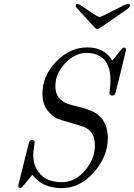

<svg xmlns="http://www.w3.org/2000/svg" viewBox="-20 -950 691 992"><path d="M74.2 8.8 127.9 -208Q132.8 -227.1 145 -227.1Q159.2 -227.1 159.2 -214.8Q159.2 -210.9 155.5 -189Q151.9 -167 151.9 -148.9Q151.9 -97.2 177.5 -63.5Q203.1 -29.8 234.6 -19.3Q266.1 -8.8 301.8 -8.8Q367.7 -8.8 418.9 -68.8Q470.2 -128.9 470.2 -200.2Q470.2 -265.1 422.9 -290Q413.1 -295.9 351.6 -313.5Q290 -331.1 275.9 -336.9Q246.1 -351.1 222.7 -383.1Q199.2 -415 199.2 -466.8Q199.2 -557.6 270 -631.3Q340.8 -705.1 431.2 -705.1Q520 -705.1 560.1 -637.2Q566.9 -645 575 -655Q583 -665 587.4 -670.9Q591.8 -676.8 596.9 -682.9Q602.1 -689 605 -692.4Q607.9 -695.8 610.8 -699Q613.8 -702.1 616.5 -703.1Q619.1 -704.1 621.1 -704.1Q630.9 -704.1 630.9 -691.9Q630.9 -688 578.1 -475.1Q573.2 -456.1 561 -456.1Q545.9 -456.1 545.9 -471.2Q545.9 -473.1 548.3 -493.2Q550.8 -513.2 550.8 -535.2Q550.8 -579.1 538.3 -609.6Q525.9 -640.1 505.4 -653.6Q484.9 -667 467 -671.9Q449.2 -676.8 429.2 -676.8Q367.2 -676.8 316.7 -623.3Q266.1 -569.8 266.1 -505.9Q266.1 -467.8 283.9 -445.3Q301.8 -422.9 330.8 -413.3Q359.9 -403.8 390.9 -397Q421.9 -390.1 454.3 -376Q486.8 -361.8 504.9 -338.9Q537.1 -298.8 537.1 -237.8Q537.1 -141.6 465.1 -59.8Q393.1 22 298.8 22Q198.7 22 147 -46.9Q98.1 15.1 89.8 19Q86.9 21 84 21Q74.2 21 74.2 8.8ZM371.1 -919.9Q371.1 -929.7 380.9 -930.2Q387.7 -930.2 436.8 -896Q485.8 -861.8 495.1 -861.8Q501 -861.8 566.9 -896Q632.8 -930.2 641.1 -930.2Q650.9 -930.2 650.9 -921.1Q650.9 -912.1 636.2 -901.9Q606.4 -880.9 563 -851.1Q491.2 -800.3 483.9 -799.8Q481 -799.8 476.6 -802.5Q472.2 -805.2 469 -808.1Q465.8 -811 461.4 -815.9Q457 -820.8 455.1 -823.2Q374 -910.2 372.1 -915Q371.1 -917 371.1 -919.9Z"/></svg>

Font: CMU Classical Serif
Style: Italic
Weight: 500
Italic angle: -14.04°
Version: Version 0.7.0